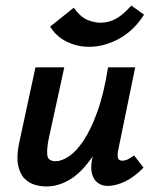

<svg xmlns="http://www.w3.org/2000/svg" viewBox="-20 -664 559 693"><path d="M147 9Q126 9 104.5 2.5Q83 -4 67 -21Q51 -38 45 -70Q39 -102 50 -152L108 -421H212L156 -164Q149 -131 150.5 -106.5Q152 -82 181 -82Q202 -82 228.5 -99.5Q255 -117 281.5 -156.5Q308 -196 331.5 -261Q355 -326 370 -421H429Q406 -303 374.5 -220.5Q343 -138 306 -87.5Q269 -37 229 -14Q189 9 147 9ZM368 7Q348 7 333 -4Q318 -15 312 -37Q306 -59 313 -92L383 -421H468L407 -124Q403 -105 405.5 -94.5Q408 -84 422 -84Q430 -84 439.5 -88Q449 -92 464 -103L498 -59Q465 -25 431.5 -9Q398 7 368 7ZM302 -495Q259 -495 221 -513.5Q183 -532 161 -568L246 -636Q271 -602 296 -592Q321 -582 343 -582Q372 -582 398 -596Q424 -610 454 -644L500 -611Q462 -552 408.5 -523.5Q355 -495 302 -495Z"/></svg>

Font: Ysabeau Infant
Style: Bold Italic
Weight: 700
Italic angle: -12°
Designer: Christian Thalmann (Catharsis Fonts)
Version: Version 2.001;gftools[0.9.30]; featfreeze: ss01,ss02,lnum